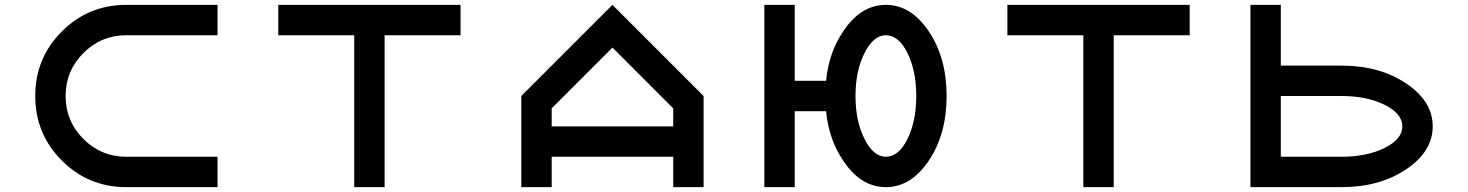

<svg xmlns="http://www.w3.org/2000/svg" viewBox="-20 -770 6040 790"><path d="M500 -750H875V-625H500Q396.5 -625 323.2 -551.8Q250 -478.5 250 -375Q250 -271.5 323.2 -198.2Q396.5 -125 500 -125H875V0H500Q343.8 0 234.4 -109.4Q125 -218.8 125 -375Q125 -531.2 234.4 -640.6Q343.8 -750 500 -750Z M1562.5 -625V0H1437.5V-625H1125V-750H1875V-625Z M2875 0H2750V-125H2250V0H2125V-375L2500 -750L2875 -375ZM2750 -250V-324.2L2500 -574.2L2250 -324.2V-250Z M3625 -125Q3677.7 -125 3713.9 -198.2Q3750 -271.5 3750 -375Q3750 -478.5 3713.9 -551.8Q3677.7 -625 3625 -625Q3574.2 -625 3537.1 -551.8Q3500 -478.5 3500 -375Q3500 -271.5 3537.1 -198.2Q3574.2 -125 3625 -125ZM3378.9 -437.5Q3390.6 -554.7 3449.2 -640.6Q3521.5 -750 3625 -750Q3728.5 -750 3801.8 -640.6Q3875 -531.2 3875 -375Q3875 -218.8 3801.8 -109.4Q3728.5 0 3625 0Q3521.5 0 3449.2 -109.4Q3390.6 -195.3 3378.9 -312.5H3250V0H3125V-750H3250V-437.5Z M4562.5 -625V0H4437.5V-625H4125V-750H4875V-625Z M5125 0V-750H5250V-500H5500Q5656.2 -500 5765.6 -426.8Q5875 -353.5 5875 -250Q5875 -146.5 5765.6 -73.2Q5656.2 0 5500 0ZM5250 -125H5500Q5603.5 -125 5676.8 -161.1Q5750 -197.3 5750 -250Q5750 -302.7 5676.8 -338.9Q5603.5 -375 5500 -375H5250Z"/></svg>

Font: Xanmono
Style: Regular
Weight: 400
Designer: GGBotNet
Foundry: GGBotNet
Version: 1.00